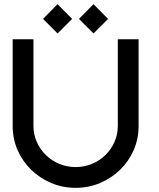

<svg xmlns="http://www.w3.org/2000/svg" viewBox="-20 -889 767 924"><path d="M500 -798 430 -728 360 -798 430 -869ZM327 -798 257 -728 187 -798 257 -869ZM647 -282Q647 -221 623.5 -167Q600 -113 558.5 -72.5Q517 -32 462 -8.5Q407 15 344 15Q281 15 226 -8.5Q171 -32 129.5 -72.5Q88 -113 64.5 -167Q41 -221 41 -282V-700H141V-283Q141 -242 157 -206Q173 -170 200.5 -143Q228 -116 265 -100.5Q302 -85 344 -85Q386 -85 423 -100.5Q460 -116 487.5 -143Q515 -170 531 -206Q547 -242 547 -283V-700H647Z"/></svg>

Font: Railway
Style: Regular
Weight: 400
Version: 1.000